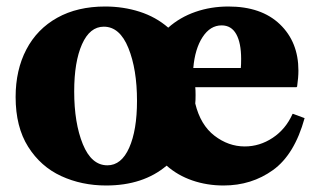

<svg xmlns="http://www.w3.org/2000/svg" viewBox="-20 -560 974 590"><path d="M303 -540Q359 -540 409 -524Q459 -508 497 -475Q533 -507 580.5 -523.5Q628 -540 682 -540Q783 -540 840 -485.5Q897 -431 897 -343Q897 -322 893 -294L891 -292H580Q581 -284 581 -268Q581 -251 580 -242Q596 -176 639 -143Q682 -110 732 -110Q778 -110 818 -136.5Q858 -163 879 -210H881L916 -197Q885 -85 819 -37.5Q753 10 667 10Q616 10 571 -5.5Q526 -21 492 -51Q420 10 306 10Q231 10 168 -19Q105 -48 66.5 -109Q28 -170 28 -262Q28 -345 61 -408Q94 -471 156 -505.5Q218 -540 303 -540ZM310 -52Q353 -52 377 -106Q401 -160 401 -250Q401 -347 374.5 -412.5Q348 -478 299 -478Q256 -478 232 -424Q208 -370 208 -279Q208 -182 234.5 -117Q261 -52 310 -52ZM720 -351Q721 -361 721 -379Q721 -428 706 -455Q691 -482 661 -482Q626 -482 602.5 -446Q579 -410 574 -351Z"/></svg>

Font: Minipax
Style: Bold
Weight: 700
Designer: Raphaël Ronot, Igor Stepanchenko (Cyrillic)
Foundry: steppetype
Version: Version 1.002